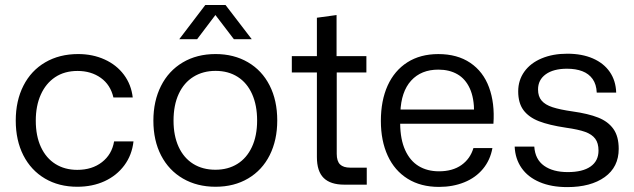

<svg xmlns="http://www.w3.org/2000/svg" viewBox="-20 -754 2590 784"><path d="M44.3 -261.6Q44.3 -342.3 75.6 -404Q106.9 -465.7 164.8 -499.5Q222.7 -533.3 299.1 -533.3Q358.6 -533.3 407.3 -511.1Q456 -489 486 -448.8Q516 -408.6 522 -356H443.1Q431 -408 391.5 -436.1Q352 -464.3 296.6 -464.3Q243.3 -464.3 205.1 -438.8Q167 -413.3 146.6 -367.6Q126.1 -322 126.1 -261.3Q126.1 -198.7 147.2 -153.4Q168.3 -108.1 206.4 -84.3Q244.6 -60.4 295.6 -60.4Q356 -60.4 396.4 -91.9Q436.9 -123.3 445.9 -176.6H525.1Q518.9 -120.9 487.7 -78.9Q456.6 -36.9 407 -14.1Q357.4 8.6 295.6 8.6Q220.4 8.6 163.5 -25Q106.6 -58.6 75.4 -119.7Q44.3 -180.9 44.3 -261.6Z M606.3 -261.3Q606.3 -341.3 637.4 -403Q668.4 -464.7 726.1 -499Q783.7 -533.3 860.3 -533.3Q935 -533.3 992.3 -499.9Q1049.6 -466.6 1080.9 -405.2Q1112.1 -343.9 1112.1 -262Q1112.1 -182 1081.4 -120.6Q1050.7 -59.3 993.4 -25.4Q936.1 8.6 860.3 8.6Q784.9 8.6 727.2 -24.8Q669.6 -58.1 637.9 -119.1Q606.3 -180.1 606.3 -261.3ZM1029.9 -262Q1029.9 -324.1 1009.4 -369.9Q988.9 -415.7 950.6 -440.1Q912.3 -464.6 860.3 -464.6Q809 -464.6 770 -440.5Q731 -416.4 709.8 -370.6Q688.6 -324.9 688.6 -261.3Q688.6 -199.9 709.4 -154.4Q730.3 -109 768.9 -84.9Q807.6 -60.9 859.6 -60.9Q910.9 -60.9 949.1 -84.6Q987.4 -108.3 1008.6 -153.7Q1029.9 -199.1 1029.9 -262ZM818.3 -733.6H900.9L1008 -593.9H935L859.6 -692.7L784.9 -593.9H711.9Z M1274 -112.7V-458.1H1171.6V-524.7H1274V-681.6L1354.3 -692.6V-524.7H1476.1V-458.1H1355V-125.9Q1355 -95.9 1368.6 -82.6Q1382.1 -69.4 1410.4 -69.4H1477.6V0H1385.7Q1329.6 0 1301.8 -27.2Q1274 -54.4 1274 -112.7Z M1535.2 -260.3Q1535.2 -343.3 1562.9 -404.6Q1590.7 -465.8 1643.4 -499.5Q1696.2 -533.2 1769.8 -533.2Q1847.5 -533.2 1900.3 -497.4Q1953.2 -461.7 1976.9 -397.3Q2000.7 -332.8 1994.8 -248.7H1614Q1614.7 -184.5 1634.5 -140.9Q1654.3 -97.3 1689.5 -75.9Q1724.7 -54.5 1772.7 -54.5Q1828 -54.5 1864.1 -80Q1900.2 -105.5 1913.2 -149.5H1990.7Q1982 -100.5 1952.1 -64.4Q1922.2 -28.3 1875.7 -9.6Q1829.3 9.2 1772.7 9.2Q1698 9.2 1644.6 -24.1Q1591.2 -57.3 1563.2 -118.2Q1535.2 -179 1535.2 -260.3ZM1606.3 -306.8H1924.7L1916 -293.5Q1916.3 -353.8 1898.4 -392.9Q1880.5 -432 1847.8 -450.8Q1815 -469.7 1769.8 -469.7Q1699.8 -469.7 1658.8 -424.8Q1617.8 -379.8 1614.8 -295Z M2081.6 -155.3H2161.7Q2165.1 -103.1 2201.6 -77.2Q2238 -51.3 2298.4 -51.3Q2359 -51.3 2391.4 -74Q2423.9 -96.7 2423.9 -139.1Q2423.9 -169.6 2410.6 -187.4Q2397.4 -205.3 2369.6 -215.4Q2341.9 -225.4 2290.9 -232.6Q2222 -242.9 2180.4 -259.1Q2138.9 -275.4 2117.4 -304.4Q2096 -333.4 2096 -381Q2096 -426.4 2121.1 -461.5Q2146.3 -496.6 2191.8 -515.6Q2237.3 -534.7 2296.4 -534.7Q2356.3 -534.7 2400.8 -515.4Q2445.3 -496 2469.9 -460.4Q2494.6 -424.7 2496.1 -375.9H2416.7Q2415.3 -409.6 2399.9 -431.3Q2384.4 -453 2357.9 -463.2Q2331.4 -473.4 2295.4 -473.4Q2239.9 -473.4 2208.4 -450.6Q2177 -427.9 2177 -388.7Q2177 -360.4 2191.5 -343.3Q2206 -326.1 2236 -316.3Q2266 -306.4 2318 -299Q2382.1 -290 2422.6 -273.9Q2463.1 -257.9 2484.8 -227.4Q2506.4 -197 2506.4 -146.1Q2506.4 -72 2449.4 -31Q2392.3 10 2296.3 10Q2231.3 10 2183.5 -10.4Q2135.7 -30.7 2109.7 -68.1Q2083.7 -105.6 2081.6 -155.3Z"/></svg>

Font: Mona Sans VF XLt
Style: Regular
Weight: 200
Designer: Deni Anggara
Foundry: GitHub
Version: Version 2.000;Glyphs 3.2.3 (3260)